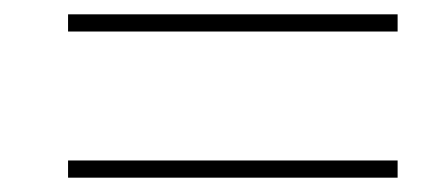

<svg xmlns="http://www.w3.org/2000/svg" viewBox="-20 -487 610 268"><path d="M75 -443V-467H535V-443ZM75 -239V-263H535V-239Z"/></svg>

Font: Noto Sans Thin
Style: Italic
Weight: 100
Italic angle: -12°
Designer: Monotype Design Team
Foundry: Monotype Imaging Inc.
Version: Version 2.013; ttfautohint (v1.8.4.7-5d5b)